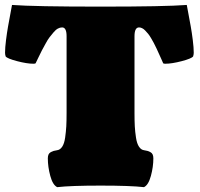

<svg xmlns="http://www.w3.org/2000/svg" viewBox="-20 -754 811 780"><path d="M738.8 -733.9Q739.7 -727.5 745.4 -698.2Q751 -668.9 755.1 -645.5Q759.3 -622.1 763.2 -591.1Q767.1 -560.1 767.1 -539.6Q767.1 -533.2 764.6 -524.9Q758.3 -516.1 718.3 -505.6Q678.2 -495.1 651.9 -495.1Q646 -495.1 643.1 -496.6Q640.6 -502 634.8 -515.4Q628.9 -528.8 625.2 -536.6Q621.6 -544.4 615.5 -557.9Q609.4 -571.3 604.7 -579.6Q600.1 -587.9 593.8 -598.9Q587.4 -609.9 581.8 -616.7Q576.2 -623.5 569.8 -630.1Q563.5 -636.7 557.1 -639.6Q550.8 -642.6 544.9 -642.6Q526.4 -642.6 526.4 -606.9V-295.4Q526.4 -263.2 527.6 -241Q528.8 -218.8 532.5 -194.8Q536.1 -170.9 544.7 -158Q553.2 -145 565.9 -143.6Q574.7 -142.1 579.3 -140.9Q584 -139.6 590.6 -136.2Q597.2 -132.8 600.1 -126.5Q603 -120.1 603 -110.8Q603 -76.2 593 -39.3Q583 -2.4 564.9 6.3Q509.8 0 388.7 0Q267.6 0 212.4 6.3Q194.3 -2.4 184.3 -39.3Q174.3 -76.2 174.3 -110.8Q174.3 -120.1 177.2 -126.5Q180.2 -132.8 186.8 -136.2Q193.4 -139.6 198 -140.9Q202.6 -142.1 211.4 -143.6Q224.1 -145 232.7 -158Q241.2 -170.9 244.6 -194.8Q248 -218.8 249.3 -240.7Q250.5 -262.7 250.5 -295.4V-606.9Q250.5 -642.6 232.4 -642.6Q223.6 -642.6 215.1 -637.9Q206.5 -633.3 197.3 -622.3Q188 -611.3 181.2 -602.5Q174.3 -593.8 164.6 -575.7Q154.8 -557.6 150.4 -549.6Q146 -541.5 136.2 -520.8Q126.5 -500 124.5 -496.6Q121.1 -495.1 115.7 -495.1Q89.4 -495.1 49.3 -505.6Q9.3 -516.1 2.9 -524.9Q0.5 -533.2 0.5 -539.6Q0.5 -560.1 4.4 -590.8Q8.3 -621.6 12.5 -645.3Q16.6 -668.9 22.2 -698.2Q27.8 -727.5 28.8 -733.9Q119.6 -727.1 388.7 -727.1Q650.4 -727.1 738.8 -733.9Z"/></svg>

Font: Coustard Black
Style: Regular
Weight: 900
Foundry: vernon adams
Version: Version 1.001;